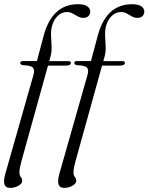

<svg xmlns="http://www.w3.org/2000/svg" viewBox="-32 -734 722 934"><path d="M66.5 -427.5Q66.5 -437 80 -437H147.5L180 -558.5Q199.5 -634 241.2 -673.8Q283 -713.5 348 -713.5Q378.5 -713.5 392.8 -703Q407 -692.5 407 -678.5Q407 -664.5 398.2 -655.8Q389.5 -647 374 -647Q359.5 -647 347 -654Q334.5 -661 321.8 -668.2Q309 -675.5 294 -675.5Q266.5 -675.5 246.2 -654.2Q226 -633 219.5 -601.5Q215 -581 216.5 -556.5Q218 -532 219 -507Q220 -482 214 -460L207.5 -436.5H301Q312.5 -436.5 312.5 -428.5Q312.5 -415 289.5 -415H201.5L71.5 53Q62.5 86 62.5 103.5Q62.5 119 69.2 127Q76 135 76 145.5Q76 159 57.8 169.5Q39.5 180 16 180Q-25 180 -6.5 112.5L131 -370.5Q137.5 -393.5 128.5 -404.5Q119.5 -415.5 79.5 -417Q66.5 -419.5 66.5 -427.5ZM329.5 -427.5Q329.5 -437 343 -437H410.5L443 -558.5Q462.5 -634 504.2 -673.8Q546 -713.5 611 -713.5Q641.5 -713.5 655.8 -703Q670 -692.5 670 -678.5Q670 -664.5 661.2 -655.8Q652.5 -647 637 -647Q622.5 -647 610 -654Q597.5 -661 584.8 -668.2Q572 -675.5 557 -675.5Q529.5 -675.5 509.2 -654.2Q489 -633 482.5 -601.5Q478 -581 479.5 -556.5Q481 -532 482 -507Q483 -482 477 -460L470.5 -436.5H564Q575.5 -436.5 575.5 -428.5Q575.5 -415 552.5 -415H464.5L334.5 53Q325.5 86 325.5 103.5Q325.5 119 332.2 127Q339 135 339 145.5Q339 159 320.8 169.5Q302.5 180 279 180Q238 180 256.5 112.5L394 -370.5Q400.5 -393.5 391.5 -404.5Q382.5 -415.5 342.5 -417Q329.5 -419.5 329.5 -427.5Z"/></svg>

Font: Fraunces 72pt S000 Light
Style: Italic
Weight: 300
Italic angle: -16°
Version: Version 1.000; ttfautohint (v1.8.3)